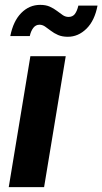

<svg xmlns="http://www.w3.org/2000/svg" viewBox="-20 -773 423 793"><path d="M16.1 0 105.5 -541H251.5L162.1 0ZM260.3 -621.1Q236.8 -621.1 220 -628.4Q203.1 -635.7 189.9 -646Q176.8 -656.2 165.8 -663.6Q154.8 -670.9 143.1 -670.9Q127.4 -670.9 117.4 -657.7Q107.4 -644.5 103 -624H22.5Q34.7 -686 67.9 -719.5Q101.1 -752.9 146 -752.9Q169.4 -752.9 186 -745.4Q202.6 -737.8 215.6 -727.8Q228.5 -717.8 239.5 -710.4Q250.5 -703.1 263.2 -703.1Q279.8 -703.1 289.1 -715.1Q298.3 -727.1 303.7 -750H382.8Q371.1 -688 337.2 -654.5Q303.2 -621.1 260.3 -621.1Z"/></svg>

Font: Inter 17pt
Style: Bold Italic
Weight: 700
Italic angle: -9.3988°
Version: Version 4.001;git-66647c0bb